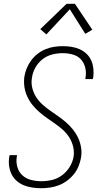

<svg xmlns="http://www.w3.org/2000/svg" viewBox="-20 -987 540 1015"><path d="M198 8Q174 8 150.5 4.5Q127 1 106 -7.5Q85 -16 68 -31Q51 -46 41 -66.5Q31 -87 28 -110.5Q25 -134 29 -158Q29 -160 29.5 -162.5Q30 -165 31 -167H70Q70 -165 69.5 -163.5Q69 -162 69 -160Q64 -132 71.5 -105Q79 -78 98 -60.5Q117 -43 143.5 -36Q170 -29 198 -29Q226 -29 254.5 -35.5Q283 -42 307.5 -60Q332 -78 348 -104Q364 -130 369 -158Q373 -186 366.5 -212.5Q360 -239 346 -261Q332 -283 312.5 -300.5Q293 -318 271.5 -333Q250 -348 228.5 -363Q207 -378 187.5 -395Q168 -412 151.5 -432.5Q135 -453 124 -477Q113 -501 109 -528Q105 -555 109 -583Q113 -606 122 -627.5Q131 -649 145.5 -668.5Q160 -688 179.5 -703Q199 -718 221 -727Q243 -736 266 -739.5Q289 -743 311 -743Q335 -743 357.5 -739.5Q380 -736 400.5 -727Q421 -718 437 -703Q453 -688 462 -668Q471 -648 473.5 -624.5Q476 -601 473 -578Q472 -576 471.5 -573.5Q471 -571 471 -569H431Q431 -570 431.5 -572Q432 -574 432 -576Q437 -603 430.5 -629.5Q424 -656 407 -674Q390 -692 364 -699Q338 -706 311 -706Q284 -706 256 -699Q228 -692 205 -674Q182 -656 167.5 -630.5Q153 -605 149 -577Q144 -549 150.5 -522.5Q157 -496 171 -474Q185 -452 204.5 -434.5Q224 -417 245.5 -402Q267 -387 288.5 -372Q310 -357 329.5 -340Q349 -323 365.5 -302.5Q382 -282 393 -258.5Q404 -235 408.5 -207.5Q413 -180 408 -152Q404 -129 394.5 -106.5Q385 -84 369.5 -65Q354 -46 333.5 -31Q313 -16 290.5 -7.5Q268 1 244.5 4.5Q221 8 198 8ZM225 -805 193 -833 332 -967H376L468 -830L431 -808L349 -938Z"/></svg>

Font: Iosevka Curly XLtObl
Style: Regular
Weight: 200
Italic angle: -9°
Monospace: yes
Designer: Belleve Invis
Foundry: Belleve Invis
Version: Version 11.1.0; ttfautohint (v1.8.3)